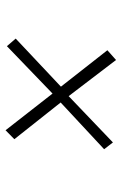

<svg xmlns="http://www.w3.org/2000/svg" viewBox="110 -636 448 709"><g transform="rotate(-90 334.5 -282.0)"><path d="M467 -78 333.5 -253 162.5 -89.5 137.5 -122 310 -282.5 174.5 -453.5 207.5 -486 343 -312.5 518 -481 546 -448.5 368.5 -281.5 503 -110Z"/></g></svg>

Font: Merriweather 144pt Light
Style: Italic
Weight: 300
Italic angle: -7.8°
Version: Version 2.101